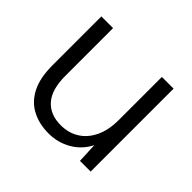

<svg xmlns="http://www.w3.org/2000/svg" viewBox="-126 -648 812 812"><g transform="rotate(45 280.0 -242.0)"><path d="M250 12Q193 12 149.5 -11Q106 -34 82 -81.5Q58 -129 58 -203V-496H128V-211Q128 -129 163 -89Q198 -49 262 -49Q308 -49 343.5 -71Q379 -93 399.5 -135.5Q420 -178 420 -239V-496H490V0H426L422 -90Q398 -42 352 -15Q306 12 250 12Z"/></g></svg>

Font: DM Sans 24pt Light
Style: Regular
Weight: 300
Designer: Colophon Foundry, Jonny Pinhorn
Foundry: Colophon Foundry
Version: Version 4.004;gftools[0.9.30]